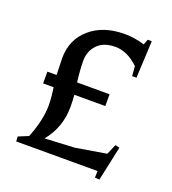

<svg xmlns="http://www.w3.org/2000/svg" viewBox="-106 -597 632 705"><g transform="rotate(20 210.0 -244.5)"><path d="M344 0H26L25 -19L64 -35Q93 -108 93 -165Q93 -195 87 -234H46V-280H82Q80 -334 80 -345Q80 -418 131.5 -462.5Q183 -507 266 -507Q306 -507 344 -495L352 -516H368L361 -371H344L341 -409Q297 -451 250.5 -451Q204 -451 180 -425.5Q156 -400 156 -363.5Q156 -327 162 -280H289V-234H168Q170 -217 170 -187Q170 -107 120 -46L236 -52L356 -72L373 -112L390 -108L361 27L343 26Z"/></g></svg>

Font: Balthazar
Style: Regular
Weight: 400
Designer: Dario Manuel Muhafara
Foundry: Dario Manuel Muhafara
Version: Version 1.000